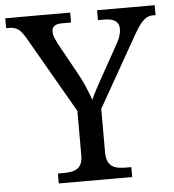

<svg xmlns="http://www.w3.org/2000/svg" viewBox="-57 -762 736 810"><g transform="rotate(-5 311.5 -357.0)"><path d="M159.2 0V-42H182.1Q198.7 -42 213.6 -44.2Q228.5 -46.4 239.7 -53.2Q251 -60.1 257.6 -73.5Q264.2 -86.9 264.2 -108.9V-297.9L79.1 -619.1Q70.8 -633.3 63.5 -643.3Q56.2 -653.3 48.1 -659.7Q40 -666 30.3 -668.9Q20.5 -671.9 7.8 -671.9H-4.9V-713.9H270V-671.9H232.9Q219.2 -671.9 210.7 -669.4Q202.1 -667 197.3 -662.6Q192.4 -658.2 190.7 -652.3Q189 -646.5 189 -640.1Q189 -626 195.1 -611.8Q201.2 -597.7 207 -586.9L280.8 -453.1Q298.3 -422.4 310.5 -392.3Q322.8 -362.3 331.1 -338.9Q335.4 -349.6 342 -362.8Q348.6 -376 356.7 -390.9Q364.7 -405.8 373.5 -421.6Q382.3 -437.5 391.1 -453.1L455.1 -567.9Q464.8 -585 469 -600.3Q473.1 -615.7 473.1 -627.9Q473.1 -649.9 457.5 -660.9Q441.9 -671.9 413.1 -671.9H383.8V-713.9H627.9V-671.9H616.2Q605.5 -671.9 595.9 -668.2Q586.4 -664.6 576.7 -655.5Q566.9 -646.5 556.4 -631.6Q545.9 -616.7 533.2 -594.2L365.2 -297.9V-113.8Q365.2 -90.3 371.6 -76.2Q377.9 -62 389.2 -54.4Q400.4 -46.9 415.3 -44.4Q430.2 -42 446.8 -42H470.2V0Z"/></g></svg>

Font: Droid-TTFautohint Serif
Style: Regular
Weight: 400
Foundry: Ascender Corporation
Version: Version 1.00; ttfautohint (v1.00rc1.4-1a1c-dirty) -l 8 -r 50